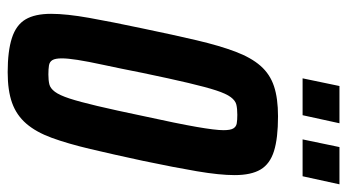

<svg xmlns="http://www.w3.org/2000/svg" viewBox="-222 -674 904 500"><g transform="rotate(90 230.0 -424.0)"><path d="M168 8Q113 8 79 -3Q45 -14 30.5 -38.5Q16 -63 16 -105Q16 -145 26.5 -204Q37 -263 54 -343Q71 -425 85 -484.5Q99 -544 114.5 -585Q130 -626 151.5 -650.5Q173 -675 204.5 -685.5Q236 -696 283 -696Q340 -696 373.5 -685.5Q407 -675 421.5 -650.5Q436 -626 436 -583Q436 -544 426 -485Q416 -426 399 -345Q382 -266 368 -207Q354 -148 339 -107Q324 -66 302 -40.5Q280 -15 248 -3.5Q216 8 168 8ZM174 -98Q189 -98 199.5 -100.5Q210 -103 219 -115Q228 -127 236.5 -153Q245 -179 256 -225.5Q267 -272 282 -344Q302 -435 310.5 -484Q319 -533 319 -554Q319 -572 314.5 -579.5Q310 -587 301.5 -588.5Q293 -590 279 -590Q263 -590 252.5 -587.5Q242 -585 233 -573Q224 -561 215.5 -535Q207 -509 196 -462.5Q185 -416 170 -344Q158 -283 149 -241.5Q140 -200 136 -174Q132 -148 132 -133Q132 -116 136.5 -108.5Q141 -101 150.5 -99.5Q160 -98 174 -98ZM343 -760 363 -856H460L439 -760ZM184 -760 204 -856H301L280 -760Z"/></g></svg>

Font: Saira ExtraCondensed
Style: Bold Italic
Weight: 700
Width: 2
Italic angle: -12°
Designer: Hector Gatti with collaboration of the Omnibus-Type team
Foundry: Omnibus-Type
Version: Version 1.101